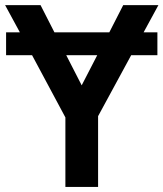

<svg xmlns="http://www.w3.org/2000/svg" viewBox="-20 -734 642 754"><path d="M361.8 -517.1 300.8 -398.9 240.2 -517.1ZM602.1 -713.9H463.9L409.2 -606.9H193.8L139.2 -713.9H0L58.1 -606.9H3.9V-517.1H106L236.8 -272.9V0H365.2V-277.8L495.1 -517.1H598.1V-606.9H543.9Z"/></svg>

Font: Noto Reveo Sans
Style: Regular
Weight: 600
Designer: Monotype Design Team
Foundry: Monotype Imaging Inc.
Version: Version 2.007